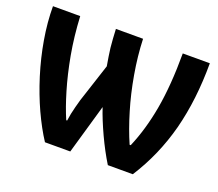

<svg xmlns="http://www.w3.org/2000/svg" viewBox="-119 -881 1191 1048"><g transform="rotate(20 476.5 -357.0)"><path d="M233.9 0Q191.9 -64 152.3 -149.9Q114.7 -231.9 84.5 -328.1Q54.2 -425.8 38.1 -521Q21 -620.6 21 -712.9H179.2Q185.1 -597.2 204.1 -492.2Q222.7 -390.1 249 -301.8Q274.4 -216.3 301.8 -152.8H307.1Q312.5 -193.8 324.2 -237.3Q336.4 -285.6 349.1 -320.8L409.2 -504.9Q398.9 -563.5 393.6 -606.9Q388.7 -656.2 386.2 -713.9H543.9Q547.4 -615.2 565.4 -511.7Q583.5 -407.2 611.3 -315.4Q639.2 -221.7 672.9 -145H679.2Q726.6 -255.9 750.5 -390.6Q774.9 -528.3 774.9 -712.9H932.1Q932.1 -502 886.7 -326.2Q840.3 -149.9 744.1 0H599.1Q558.6 -65.9 522.9 -142.6Q484.9 -224.6 463.9 -288.1L380.9 0Z"/></g></svg>

Font: Droid Sans Thai
Style: Bold
Weight: 700
Designer: Steve Matteson
Foundry: Ascender Corporation
Version: Version 1.00